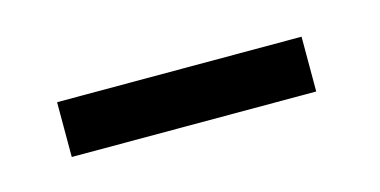

<svg xmlns="http://www.w3.org/2000/svg" viewBox="-26 -650 348 176"><g transform="rotate(-15 148.0 -562.0)"><path d="M29 -536V-588H261V-536Z"/></g></svg>

Font: Noto Sans Hebrew SemiCondensed Light
Style: Regular
Weight: 300
Width: 4
Designer: Monotype Design Team
Foundry: Monotype Imaging Inc.
Version: Version 2.003